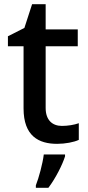

<svg xmlns="http://www.w3.org/2000/svg" viewBox="-20 -680 423 921"><path d="M277 -76C231 -76 199 -104 199 -162V-458H353V-539H199V-660H134L97 -546L18 -506V-458H93V-160C93 -27 166 10 254 10C293 10 335 2 358 -9V-89C336 -81 305 -76 277 -76ZM292 70V61H190C185 104 166 174 152 209V221H212C247 175 280 109 292 70Z"/></svg>

Font: Noto Sans Gujarati UI Medium
Style: Regular
Weight: 500
Designer: Jelle Bosma - Monotype Design Team, Universal Thirst
Foundry: Monotype Imaging Inc.
Version: Version 2.106